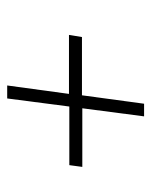

<svg xmlns="http://www.w3.org/2000/svg" viewBox="38 -636 430 547"><g transform="rotate(90 253.5 -363.0)"><path d="M456 -382H289L312 -558H276L252 -381H86L80 -344H248L224 -168H261L284 -345H451Z"/></g></svg>

Font: United Sans Thin
Style: Italic
Weight: 100
Italic angle: -8°
Designer: Pablo Impallari, Rodrigo Fuenzalida (Modified by Dan O. Williams)
Version: Version 1.000;PS 001.000;hotconv 1.0.88;makeotf.lib2.5.64775